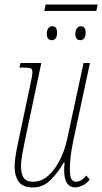

<svg xmlns="http://www.w3.org/2000/svg" viewBox="-20 -812 448 841"><path d="M174 -764 180 -792H408L402 -764ZM207 -636Q185 -636 185 -664Q185 -678 191 -687.5Q197 -697 209 -697Q230 -697 230 -669Q230 -650 222.5 -643Q215 -636 207 -636ZM332 -636Q310 -636 310 -664Q310 -678 316.5 -687.5Q323 -697 334 -697Q355 -697 355 -669Q355 -650 347.5 -643Q340 -636 332 -636ZM311 9Q261 9 261 -66Q261 -86 263 -100H259Q236 -58 202.5 -24.5Q169 9 125 9Q80 9 62 -16Q44 -41 44 -84Q44 -103 49 -134Q54 -165 61 -196L110 -428Q117 -459 119.5 -474Q122 -489 122 -495Q122 -509 115 -512.5Q108 -516 79 -516H65L70 -536H161L89 -196Q82 -162 77 -133.5Q72 -105 72 -84Q72 -51 83.5 -33.5Q95 -16 125 -16Q162 -16 192 -43Q222 -70 243 -112.5Q264 -155 274 -202L346 -536H374L300 -191Q293 -155 289.5 -127Q286 -99 286 -73Q286 -38 293 -27Q300 -16 313 -16Q336 -16 358 -43L373 -26Q359 -7 340 1Q321 9 311 9Z"/></svg>

Font: Noto Serif ExtraCondensed Thin
Style: Italic
Weight: 100
Width: 2
Italic angle: -12°
Designer: Monotype Design Team
Foundry: Monotype Imaging Inc.
Version: Version 2.013